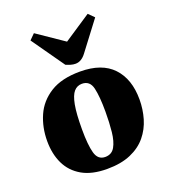

<svg xmlns="http://www.w3.org/2000/svg" viewBox="-149 -922 920 1045"><g transform="rotate(-20 311.0 -399.5)"><path d="M292 16Q204 16 147.5 -16.5Q91 -49 63.5 -106Q36 -163 36 -238Q36 -317 65.5 -384Q95 -451 160.5 -492Q226 -533 333 -533Q459 -533 522.5 -465.5Q586 -398 586 -280Q586 -223 570.5 -170Q555 -117 520.5 -75Q486 -33 429.5 -8.5Q373 16 292 16ZM304 -49Q342 -49 360 -80.5Q378 -112 383.5 -164.5Q389 -217 389 -281Q389 -368 377.5 -417.5Q366 -467 320 -467Q292 -467 273.5 -446Q255 -425 245.5 -374.5Q236 -324 236 -233Q236 -143 249 -96Q262 -49 304 -49ZM138 -784 169 -815 323 -710 480 -814 512 -782 387 -617Q360 -581 326 -581Q312 -581 298.5 -585Q285 -589 271 -595Z"/></g></svg>

Font: Literata 36pt ExtraBold
Style: Italic
Weight: 800
Italic angle: -2°
Designer: Latin by Veronika Burian and Jose Scaglione. Greek by Irene Vlachou. Cyrillic by Vera Evstafieva
Foundry: TypeTogether
Version: Version 3.002